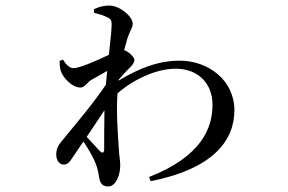

<svg xmlns="http://www.w3.org/2000/svg" viewBox="-20 -609 1040 693"><path d="M307 -319 367 -353 362 -303C313 -231 258 -167 203 -100C190 -85 183 -70 183 -52C183 -29 195 -15 210 -15C226 -15 233 -27 245 -45L281 -98C299 -72 316 -42 323 -24C332 -4 335 13 338 33C342 53 350 64 371 64C397 64 414 25 414 -12C414 -31 410 -46 409 -72C406 -116 399 -201 404 -272C461 -322 544 -361 614 -361C696 -361 747 -307 747 -231C747 -150 711 -46 518 30L524 45C750 0 826 -102 826 -211C826 -320 731 -390 629 -390C552 -390 482 -363 408 -318V-321C421 -336 435 -352 447 -363C458 -374 465 -383 465 -393C465 -402 448 -419 433 -426L428 -428L440 -471C449 -498 459 -509 459 -524C459 -549 413 -589 374 -589C354 -589 337 -584 319 -576V-563C339 -558 355 -553 364 -548C378 -542 383 -538 383 -521C383 -500 378 -459 373 -411C331 -391 267 -363 246 -363C231 -363 220 -374 207 -394L195 -389C195 -378 196 -366 199 -354C208 -326 242 -293 270 -293C285 -293 292 -308 307 -319ZM357 -211C356 -154 356 -99 356 -70C356 -57 350 -55 341 -63L293 -115Z"/></svg>

Font: Noto Serif HK Medium
Style: Regular
Weight: 500
Designer: Ryoko NISHIZUKA 西塚涼子 (kana & ideographs); Frank Grießhammer (Latin, Greek & Cyrillic); Wenlong ZHANG 张文龙 (bopomofo); San
Foundry: Adobe
Version: Version 2.001;hotconv 1.1.0;makeotfexe 2.6.0